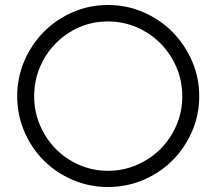

<svg xmlns="http://www.w3.org/2000/svg" viewBox="-20 -742 868 770"><path d="M49 -356Q49 -431 77.5 -497.5Q106 -564 155.5 -614Q205 -664 271.5 -693Q338 -722 413 -722Q488 -722 555 -693Q622 -664 671.5 -614Q721 -564 750 -497.5Q779 -431 779 -356Q779 -281 750 -214.5Q721 -148 671.5 -98.5Q622 -49 555 -20.5Q488 8 413 8Q338 8 271.5 -20.5Q205 -49 155.5 -98.5Q106 -148 77.5 -214.5Q49 -281 49 -356ZM117 -356Q117 -294 140.5 -239.5Q164 -185 204 -144.5Q244 -104 298 -80.5Q352 -57 413 -57Q474 -57 528.5 -80.5Q583 -104 623.5 -144.5Q664 -185 687.5 -239.5Q711 -294 711 -356Q711 -418 687.5 -472.5Q664 -527 623.5 -568Q583 -609 528.5 -632.5Q474 -656 413 -656Q351 -656 297.5 -632.5Q244 -609 203.5 -568Q163 -527 140 -472.5Q117 -418 117 -356Z"/></svg>

Font: Josefin Sans
Style: Regular
Weight: 400
Designer: Santiago Orozco
Foundry: Typemade
Version: Version 1.0